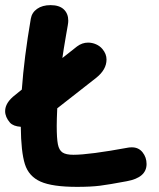

<svg xmlns="http://www.w3.org/2000/svg" viewBox="-21 -725 621 748"><path d="M493 -151Q519 -151 534.5 -131.5Q550 -112 550 -86Q550 -33 473 -19Q404 -6 368.5 -1.5Q333 3 279 3Q183 3 137 -17.5Q91 -38 76 -85.5Q61 -133 60 -231Q31 -233 18 -247Q-1 -269 -1 -292Q-1 -325 38 -355L64 -376Q73 -501 99 -652Q103 -676 123.5 -690.5Q144 -705 176 -705Q210 -705 227.5 -688.5Q245 -672 245 -644Q245 -638 243 -626L236 -586Q226 -528 222 -499L279 -544Q299 -559 322 -559Q338 -559 353 -552.5Q368 -546 378 -534Q394 -515 394 -493Q394 -454 354 -422L202 -303Q200 -259 200 -235Q200 -186 204.5 -163Q209 -140 222.5 -131Q236 -122 265 -122Q327 -122 479 -150Q484 -151 493 -151Z"/></svg>

Font: Mali
Style: Bold
Weight: 700
Designer: Kitiyaporn Chalermlarp | Katatrad Aksorn Co.,Ltd.
Foundry: Cadson Demak Co.,Ltd.
Version: Version 1.000; ttfautohint (v1.6)